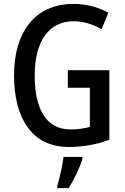

<svg xmlns="http://www.w3.org/2000/svg" viewBox="-20 -810 643 985"><path d="M328 -450V-360H441V-159C412 -151 383 -146 341 -146C210 -146 158 -263 158 -422C158 -602 233 -701 358 -701C409 -701 458 -685 501 -660L536 -745C484 -773 423 -790 357 -790C158 -790 52 -643 52 -424C52 -205 143 -56 332 -56C409 -56 475 -69 541 -93V-450ZM403 5V-5H306C301 37 285 108 274 143V155H332C360 112 389 51 403 5Z"/></svg>

Font: Noto Sans Malayalam UI Condensed Medium
Style: Regular
Weight: 500
Width: 3
Designer: Jelle Bosma - Monotype Design Team
Foundry: Monotype Imaging Inc.
Version: Version 2.104